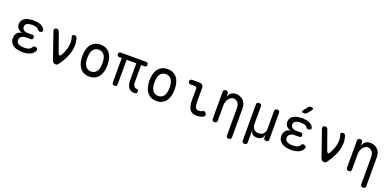

<svg xmlns="http://www.w3.org/2000/svg" viewBox="7 -1910 6587 3225"><g transform="rotate(20 3300.0 -297.5)"><path d="M504 -473Q511 -461 510.5 -450Q510 -439 504 -431.5Q498 -424 486.5 -419.5Q475 -415 459 -415Q454 -415 449 -416.5Q444 -418 439.5 -421Q435 -424 430 -429.5Q425 -435 419 -443Q408 -459 385 -467.5Q362 -476 330 -478Q318 -479 306.5 -479Q295 -479 283 -478Q236 -475 209 -456Q182 -437 182 -402Q182 -366 209 -345Q236 -324 284 -324H362Q382 -324 391.5 -314.5Q401 -305 401 -285Q401 -265 391.5 -255.5Q382 -246 362 -246H281Q229 -246 199 -222.5Q169 -199 169 -158Q169 -119 199 -98Q229 -77 281 -74Q294 -73 307.5 -73Q321 -73 334 -74Q372 -76 397.5 -88Q423 -100 434 -122Q438 -130 442 -135.5Q446 -141 450 -144.5Q454 -148 459 -149.5Q464 -151 470 -151Q486 -151 498 -146.5Q510 -142 516.5 -134.5Q523 -127 524 -116Q525 -105 519 -92Q500 -47 452 -22Q404 3 334 7Q321 8 307.5 8Q294 8 281 7Q233 4 195 -7.5Q157 -19 130.5 -40Q104 -61 89.5 -90.5Q75 -120 75 -157Q75 -217 108 -254.5Q141 -292 201 -297Q150 -301 119 -334Q88 -367 88 -414Q88 -449 101.5 -474.5Q115 -500 140.5 -517.5Q166 -535 202 -544.5Q238 -554 283 -557Q295 -558 306.5 -558Q318 -558 330 -557Q394 -553 439 -532Q484 -511 504 -473Z M837 -38 674 -508Q671 -518 672.5 -527Q674 -536 679 -543.5Q684 -551 693 -555.5Q702 -560 714 -560Q732 -560 745 -551Q758 -542 764 -525L885 -185Q893 -163 907.5 -155.5Q922 -148 930 -161Q958 -203 977.5 -249.5Q997 -296 1006 -343Q1015 -390 1013 -436.5Q1011 -483 996 -525Q993 -534 995.5 -540.5Q998 -547 1004 -551.5Q1010 -556 1018.5 -558Q1027 -560 1036 -560Q1059 -560 1070 -544Q1081 -528 1086 -508Q1101 -450 1099 -391Q1097 -332 1080 -273Q1063 -214 1033.5 -155Q1004 -96 963 -38Q949 -18 937.5 -4Q926 10 900 10Q875 10 860 -2Q845 -14 837 -38Z M1500 10Q1442 10 1400 -11.5Q1358 -33 1330 -71Q1302 -109 1288.5 -161.5Q1275 -214 1275 -276Q1275 -338 1288 -390Q1301 -442 1329 -479.5Q1357 -517 1399.5 -538.5Q1442 -560 1500 -560Q1559 -560 1601.5 -538.5Q1644 -517 1671.5 -479.5Q1699 -442 1712 -390Q1725 -338 1725 -276Q1725 -214 1711.5 -161.5Q1698 -109 1670.5 -71Q1643 -33 1600.5 -11.5Q1558 10 1500 10ZM1500 -80Q1535 -80 1560.5 -94.5Q1586 -109 1602.5 -134.5Q1619 -160 1627 -196.5Q1635 -233 1635 -276Q1635 -319 1627.5 -354.5Q1620 -390 1603.5 -415.5Q1587 -441 1561.5 -455.5Q1536 -470 1500 -470Q1464 -470 1438.5 -455.5Q1413 -441 1396.5 -415.5Q1380 -390 1372.5 -354Q1365 -318 1365 -275Q1365 -232 1373 -196Q1381 -160 1397.5 -134.5Q1414 -109 1439.5 -94.5Q1465 -80 1500 -80Z M2299 10Q2265 10 2240 -4.5Q2215 -19 2199.5 -43Q2184 -67 2176.5 -98.5Q2169 -130 2169 -164V-470H1996V-34Q1996 -12 1985.5 -1Q1975 10 1953 10Q1931 10 1920 -1Q1909 -12 1909 -34V-470H1865Q1845 -470 1835 -480Q1825 -490 1825 -510Q1825 -530 1835 -540Q1845 -550 1865 -550H2314Q2334 -550 2344 -540Q2354 -530 2354 -510Q2354 -490 2344 -480Q2334 -470 2314 -470H2255V-158Q2255 -118 2274 -94Q2293 -70 2327 -68Q2341 -67 2348 -60.5Q2355 -54 2355 -40Q2355 -10 2343 0Q2331 10 2299 10Z M2700 10Q2642 10 2600 -11.5Q2558 -33 2530 -71Q2502 -109 2488.5 -161.5Q2475 -214 2475 -276Q2475 -338 2488 -390Q2501 -442 2529 -479.5Q2557 -517 2599.5 -538.5Q2642 -560 2700 -560Q2759 -560 2801.5 -538.5Q2844 -517 2871.5 -479.5Q2899 -442 2912 -390Q2925 -338 2925 -276Q2925 -214 2911.5 -161.5Q2898 -109 2870.5 -71Q2843 -33 2800.5 -11.5Q2758 10 2700 10ZM2700 -80Q2735 -80 2760.5 -94.5Q2786 -109 2802.5 -134.5Q2819 -160 2827 -196.5Q2835 -233 2835 -276Q2835 -319 2827.5 -354.5Q2820 -390 2803.5 -415.5Q2787 -441 2761.5 -455.5Q2736 -470 2700 -470Q2664 -470 2638.5 -455.5Q2613 -441 2596.5 -415.5Q2580 -390 2572.5 -354Q2565 -318 2565 -275Q2565 -232 2573 -196Q2581 -160 2597.5 -134.5Q2614 -109 2639.5 -94.5Q2665 -80 2700 -80Z M3349 -224Q3349 -152 3365.5 -116Q3382 -80 3424 -80Q3441 -80 3458 -84Q3475 -88 3490 -97Q3510 -109 3525.5 -103Q3541 -97 3552 -78Q3564 -58 3559 -42Q3554 -26 3536 -15Q3511 -1 3479 4.5Q3447 10 3409 10Q3373 10 3345 -3Q3317 -16 3298 -42.5Q3279 -69 3269 -110Q3259 -151 3259 -207L3260 -408Q3260 -428 3250 -438Q3240 -448 3220 -448H3146Q3126 -448 3115.5 -458.5Q3105 -469 3105 -489Q3105 -509 3115.5 -519.5Q3126 -530 3146 -530H3270Q3311 -530 3330.5 -510.5Q3350 -491 3350 -450Z M3785 -316V-35Q3785 -12 3774 -1Q3763 10 3740 10Q3717 10 3706 -1Q3695 -12 3695 -35V-515Q3695 -538 3706 -549Q3717 -560 3740 -560Q3763 -560 3774 -549Q3785 -538 3785 -515V-456Q3799 -504 3833 -532Q3867 -560 3922 -560Q3962 -560 3995.5 -546.5Q4029 -533 4053.5 -508Q4078 -483 4091.5 -448Q4105 -413 4105 -370V145Q4105 168 4094 179Q4083 190 4060 190Q4037 190 4026 179Q4015 168 4015 145V-344Q4015 -370 4008 -393.5Q4001 -417 3987.5 -435Q3974 -453 3954 -464Q3934 -475 3907 -475Q3880 -475 3857.5 -459Q3835 -443 3819 -419.5Q3803 -396 3794 -368Q3785 -340 3785 -316Z M4338 180Q4315 180 4304 169Q4293 158 4293 135V-505Q4293 -528 4304 -539Q4315 -550 4338 -550Q4361 -550 4372 -539Q4383 -528 4383 -505V-200Q4383 -137 4412.5 -102.5Q4442 -68 4498 -68Q4554 -68 4585.5 -102.5Q4617 -137 4617 -200V-505Q4617 -528 4628 -539Q4639 -550 4662 -550Q4685 -550 4696 -539Q4707 -528 4707 -505V-34Q4707 -12 4696 -1Q4685 10 4663 10Q4641 10 4630 -1Q4619 -12 4619 -34V-95L4617 -85Q4609 -40 4581 -15Q4553 10 4497 10Q4441 10 4416 -15Q4391 -40 4385 -85L4383 -95V135Q4383 158 4372 169Q4361 180 4338 180Z M5304 -473Q5311 -461 5310.5 -450Q5310 -439 5304 -431.5Q5298 -424 5286.5 -419.5Q5275 -415 5259 -415Q5254 -415 5249 -416.5Q5244 -418 5239.5 -421Q5235 -424 5230 -429.5Q5225 -435 5219 -443Q5208 -459 5185 -467.5Q5162 -476 5130 -478Q5118 -479 5106.5 -479Q5095 -479 5083 -478Q5036 -475 5009 -456Q4982 -437 4982 -402Q4982 -366 5009 -345Q5036 -324 5084 -324H5162Q5182 -324 5191.5 -314.5Q5201 -305 5201 -285Q5201 -265 5191.5 -255.5Q5182 -246 5162 -246H5081Q5029 -246 4999 -222.5Q4969 -199 4969 -158Q4969 -119 4999 -98Q5029 -77 5081 -74Q5094 -73 5107.5 -73Q5121 -73 5134 -74Q5172 -76 5197.5 -88Q5223 -100 5234 -122Q5238 -130 5242 -135.5Q5246 -141 5250 -144.5Q5254 -148 5259 -149.5Q5264 -151 5270 -151Q5286 -151 5298 -146.5Q5310 -142 5316.5 -134.5Q5323 -127 5324 -116Q5325 -105 5319 -92Q5300 -47 5252 -22Q5204 3 5134 7Q5121 8 5107.5 8Q5094 8 5081 7Q5033 4 4995 -7.5Q4957 -19 4930.5 -40Q4904 -61 4889.5 -90.5Q4875 -120 4875 -157Q4875 -217 4908 -254.5Q4941 -292 5001 -297Q4950 -301 4919 -334Q4888 -367 4888 -414Q4888 -449 4901.5 -474.5Q4915 -500 4940.5 -517.5Q4966 -535 5002 -544.5Q5038 -554 5083 -557Q5095 -558 5106.5 -558Q5118 -558 5130 -557Q5194 -553 5239 -532Q5284 -511 5304 -473ZM5155 -670Q5145 -657 5132 -651Q5119 -645 5103 -645Q5071 -645 5064.5 -657Q5058 -669 5078 -695L5126 -758Q5136 -772 5149 -778.5Q5162 -785 5179 -785Q5213 -785 5219.5 -772Q5226 -759 5205 -733Z M5637 -38 5474 -508Q5471 -518 5472.5 -527Q5474 -536 5479 -543.5Q5484 -551 5493 -555.5Q5502 -560 5514 -560Q5532 -560 5545 -551Q5558 -542 5564 -525L5685 -185Q5693 -163 5707.5 -155.5Q5722 -148 5730 -161Q5758 -203 5777.5 -249.5Q5797 -296 5806 -343Q5815 -390 5813 -436.5Q5811 -483 5796 -525Q5793 -534 5795.5 -540.5Q5798 -547 5804 -551.5Q5810 -556 5818.5 -558Q5827 -560 5836 -560Q5859 -560 5870 -544Q5881 -528 5886 -508Q5901 -450 5899 -391Q5897 -332 5880 -273Q5863 -214 5833.5 -155Q5804 -96 5763 -38Q5749 -18 5737.5 -4Q5726 10 5700 10Q5675 10 5660 -2Q5645 -14 5637 -38Z M6185 -316V-35Q6185 -12 6174 -1Q6163 10 6140 10Q6117 10 6106 -1Q6095 -12 6095 -35V-515Q6095 -538 6106 -549Q6117 -560 6140 -560Q6163 -560 6174 -549Q6185 -538 6185 -515V-456Q6199 -504 6233 -532Q6267 -560 6322 -560Q6362 -560 6395.5 -546.5Q6429 -533 6453.5 -508Q6478 -483 6491.5 -448Q6505 -413 6505 -370V145Q6505 168 6494 179Q6483 190 6460 190Q6437 190 6426 179Q6415 168 6415 145V-344Q6415 -370 6408 -393.5Q6401 -417 6387.5 -435Q6374 -453 6354 -464Q6334 -475 6307 -475Q6280 -475 6257.5 -459Q6235 -443 6219 -419.5Q6203 -396 6194 -368Q6185 -340 6185 -316Z"/></g></svg>

Font: Maple Mono Normal
Style: Regular
Weight: 400
Monospace: yes
Designer: subframe7536
Version: Version 7.000